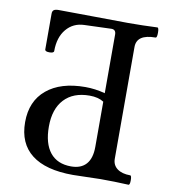

<svg xmlns="http://www.w3.org/2000/svg" viewBox="-77 -733 717 803"><g transform="rotate(10 281.5 -331.5)"><path d="M286.1 2.9Q169.9 2.9 110.4 -43.5Q50.8 -89.8 50.8 -180.2Q50.8 -269.5 110.1 -318.8Q169.4 -368.2 273.9 -368.2Q315.4 -368.2 357.9 -356.9V-606Q357.9 -627 338.9 -627L224.1 -623Q177.2 -621.6 148.2 -586.9Q119.1 -552.2 119.1 -494.1Q119.1 -484.9 100.1 -484.9Q81.1 -484.9 81.1 -494.1V-646Q81.1 -656.7 87.2 -661.4Q93.3 -666 107.9 -666Q157.2 -666 255.4 -664.6Q353.5 -663.1 402.8 -663.1Q463.9 -663.1 526.9 -666Q533.2 -666 533.2 -644.5Q533.2 -623 526.9 -623Q446.8 -623 446.8 -568.8V-94.2Q446.8 -67.4 467 -52.2Q487.3 -37.1 522 -37.1Q528.3 -37.1 528.3 -17.1Q528.3 2.9 522 2.9Q463.4 0 402.8 0Q383.3 0 344.5 1.5Q305.7 2.9 286.1 2.9ZM272 -30.8Q314 -30.8 335.9 -55.4Q357.9 -80.1 357.9 -128.9V-320.8Q334.5 -335.9 297.9 -335.9Q228.5 -335.9 190.2 -294.9Q151.9 -253.9 151.9 -179.2Q151.9 -107.4 182.6 -69.1Q213.4 -30.8 272 -30.8Z"/></g></svg>

Font: Junicode SmCond Medium
Style: Regular
Weight: 500
Width: 4
Designer: Peter S. Baker
Version: Version 2.206